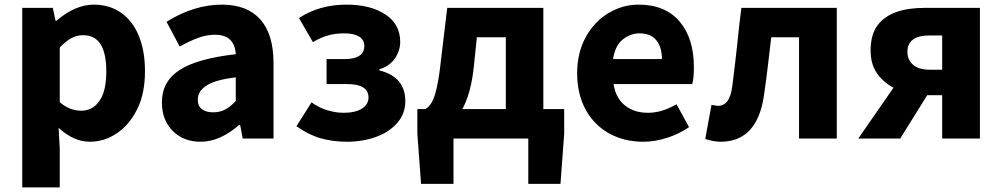

<svg xmlns="http://www.w3.org/2000/svg" viewBox="-20 -598 4325 829"><path d="M76 -564H208L220 -508H223Q305 -578 385 -578Q452 -578 502 -543.5Q552 -509 579 -444Q606 -379 606 -291Q606 -193 572 -126Q539 -59 484.5 -22.5Q430 14 368 14Q298 14 233 -46L238 44V211H76ZM439 -289Q439 -367 414.5 -406.5Q390 -446 338 -446Q312 -446 288.5 -433.5Q265 -421 238 -393V-157Q280 -120 331 -120Q380 -120 409.5 -162.5Q439 -205 439 -289Z M679 -156Q679 -246 755 -295.5Q831 -345 998 -364Q996 -404 974 -426Q952 -448 908 -448Q873 -448 837 -435Q801 -422 756 -397L699 -504Q818 -578 938 -578Q1047 -578 1104 -514Q1161 -450 1161 -325V0H1028L1017 -58H1012Q929 14 846 14Q772 14 725.5 -33Q679 -80 679 -156ZM998 -162V-264Q912 -254 873 -229.5Q834 -205 834 -168Q834 -140 852 -126.5Q870 -113 901 -113Q929 -113 952 -125Q975 -137 998 -162Z M1260 -53 1325 -156Q1357 -133 1393.5 -122Q1430 -111 1463 -111Q1514 -111 1542.5 -129Q1571 -147 1571 -177Q1571 -235 1479 -235H1390V-343H1470Q1511 -343 1532 -357.5Q1553 -372 1553 -399Q1553 -426 1530.5 -440Q1508 -454 1466 -454Q1428 -454 1396 -445Q1364 -436 1331 -416L1271 -520Q1358 -578 1477 -578Q1579 -578 1643.5 -536Q1708 -494 1708 -417Q1708 -379 1685 -345.5Q1662 -312 1618 -299V-294Q1730 -266 1730 -161Q1730 -107 1695 -67Q1660 -27 1602.5 -6.5Q1545 14 1479 14Q1417 14 1364.5 -1Q1312 -16 1260 -53Z M1938 196H1798L1782 -21V-127H2416V-21L2400 196H2261V0H1938ZM2164 -437H2039L2025 -302Q2009 -165 1957 -97Q1912 -38 1832 -33L1817 -127Q1831 -135 1843 -154Q1869 -196 1884 -339L1911 -564H2326V-48H2164Z M2472 -282Q2472 -371 2509.5 -438.5Q2547 -506 2608 -542Q2669 -578 2737 -578Q2852 -578 2914 -505.5Q2976 -433 2976 -308Q2976 -261 2969 -235H2629Q2639 -174 2678.5 -142.5Q2718 -111 2778 -111Q2838 -111 2901 -148L2955 -49Q2913 -20 2860.5 -3Q2808 14 2757 14Q2675 14 2610 -22Q2545 -58 2508.5 -125Q2472 -192 2472 -282ZM2740 -454Q2703 -454 2669.5 -428Q2636 -402 2627 -343H2838Q2838 -394 2814 -424Q2790 -454 2740 -454Z M3025 2 3052 -145 3066 -143Q3074 -141 3080 -141Q3105 -141 3120.5 -161Q3136 -181 3142 -227Q3156 -339 3162 -396Q3173 -504 3181 -564H3593V0H3430V-437H3310L3295 -310Q3291 -273 3278 -182Q3248 14 3091 14Q3061 14 3025 2Z M4048 -187H3983Q3923 -187 3867.5 -206.5Q3812 -226 3775.5 -269.5Q3739 -313 3739 -379Q3739 -450 3770 -490Q3826 -564 3973 -564H4211V0H4048ZM4048 -445H3994Q3898 -445 3898 -374Q3898 -339 3923 -318Q3948 -297 3994 -297H4048ZM3875 -273 4009 -228 3867 0H3686Z"/></svg>

Font: Merged Yaku Han JP ExtraBold
Style: Regular
Weight: 800
Designer: Ryoko NISHIZUKA 西塚涼子 (kana, bopomofo & ideographs); Paul D. Hunt (Latin, Greek & Cyrillic); Sandoll Communications 산돌커뮤니
Foundry: Adobe
Version: Version 2.004